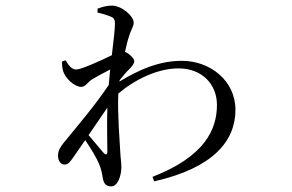

<svg xmlns="http://www.w3.org/2000/svg" viewBox="-20 -602 1040 685"><path d="M307 -318C324 -328 349 -342 373 -354L368 -299C319 -226 264 -162 206 -91C194 -76 187 -63 187 -47C187 -28 197 -15 210 -15C224 -15 230 -25 241 -40L284 -102C304 -73 326 -36 333 -18C341 0 344 16 347 35C351 54 359 63 377 63C400 63 413 25 413 -6C413 -24 410 -38 409 -61C407 -103 399 -190 402 -268C459 -317 541 -358 617 -358C702 -358 754 -300 754 -228C754 -143 714 -45 524 29L530 45C742 -3 820 -100 820 -210C820 -315 729 -385 629 -385C548 -385 477 -354 406 -311L407 -316C418 -330 430 -345 441 -355C451 -366 459 -374 459 -384C459 -393 442 -410 428 -416L426 -417C431 -439 435 -457 439 -468C447 -497 457 -507 457 -521C457 -545 414 -582 379 -582C360 -582 344 -577 328 -571V-557C347 -553 362 -548 372 -544C385 -539 390 -535 390 -517C390 -496 385 -455 379 -405C340 -386 270 -354 252 -354C237 -354 226 -366 214 -387L201 -382C201 -372 202 -361 205 -349C213 -322 246 -292 270 -292C284 -292 292 -307 307 -318ZM363 -218C361 -156 363 -95 363 -62C363 -50 358 -48 350 -56L296 -120Z"/></svg>

Font: Harano Aji Mincho
Style: Regular
Weight: 400
Foundry: Masamichi Hosoda
Version: HaranoAjiMincho-Regular version 20230610;ttx 4.39.4